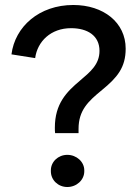

<svg xmlns="http://www.w3.org/2000/svg" viewBox="-20 -740 547 770"><path d="M201 -206H295V-223C295 -298 334 -334 389 -379C450 -429 484 -469 484 -545C484 -650 395 -720 274 -720C137 -720 40 -633 26 -522L121 -507C130 -574 184 -627 265 -627C331 -627 379 -597 379 -536C379 -481 341 -451 300 -416C248 -372 200 -325 200 -228C200 -221 200 -211 201 -206ZM250 10C287 10 318 -18 318 -53V-57C318 -91 287 -119 250 -119C213 -119 184 -91 184 -57V-53C184 -18 213 10 250 10Z"/></svg>

Font: Fixel Text Medium
Style: Regular
Weight: 500
Width: 4
Designer: AlfaBravo + MacPaw
Foundry: Kyrylo Tkachov, Marchela Mozhyna, Serhii Makarenko, Maria Weinstein, Zakhar Kryvoshyya
Version: Version 1.211